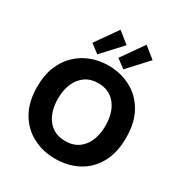

<svg xmlns="http://www.w3.org/2000/svg" viewBox="-217 -1118 1225 1291"><g transform="rotate(30 395.0 -472.0)"><path d="M395 14Q300 14 221.5 -27Q143 -68 96.5 -148.5Q50 -229 50 -347Q50 -436 77.5 -503.5Q105 -571 153.5 -617Q202 -663 264 -686Q326 -709 395 -709Q490 -709 568.5 -668Q647 -627 693.5 -546.5Q740 -466 740 -347Q740 -229 694.5 -148.5Q649 -68 571 -27Q493 14 395 14ZM395 -123Q482 -123 530.5 -184.5Q579 -246 579 -347Q579 -449 530.5 -510.5Q482 -572 395 -572Q337 -572 296 -543.5Q255 -515 233 -464.5Q211 -414 211 -347Q211 -246 259.5 -184.5Q308 -123 395 -123ZM493 -736 426 -787 546 -958 633 -888ZM291 -736 224 -787 344 -958 431 -888Z"/></g></svg>

Font: Ubuntu Sans ExtraBold
Style: Regular
Weight: 800
Designer: Dalton Maag Ltd
Foundry: Dalton Maag Ltd
Version: Version 1.006; ttfautohint (v1.8.4.7-5d5b)